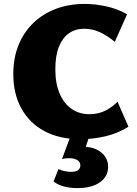

<svg xmlns="http://www.w3.org/2000/svg" viewBox="-20 -695 700 982"><path d="M392 17Q285 17 208 -24Q131 -65 89.5 -140Q48 -215 48 -316Q48 -399 75 -465Q102 -531 151 -578Q200 -625 266.5 -650Q333 -675 414 -675Q466 -675 523.5 -662.5Q581 -650 630 -622L567 -481Q529 -513 490.5 -530.5Q452 -548 410 -548Q366 -548 333 -525Q300 -502 281.5 -456.5Q263 -411 263 -341Q263 -267 285.5 -215.5Q308 -164 347 -137.5Q386 -111 436 -111Q485 -111 521.5 -130.5Q558 -150 581 -175L637 -47Q584 -13 519.5 2Q455 17 392 17ZM341 0H437L411 80L342 73Q351 65 369.5 60.5Q388 56 409 56Q462 56 497.5 84.5Q533 113 533 159Q533 207 491.5 237Q450 267 376 267Q340 267 308 259Q276 251 254 233L279 170Q292 176 309.5 180Q327 184 344 184Q368 184 379.5 175Q391 166 391 151Q391 132 374 123Q357 114 334 114Q324 114 315 115Q306 116 297 119Z"/></svg>

Font: Ysabeau SC Black
Style: Regular
Weight: 900
Designer: Christian Thalmann (Catharsis Fonts)
Version: Version 2.001;gftools[0.9.30]; featfreeze: smcp